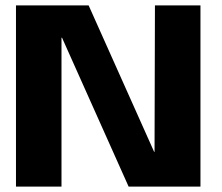

<svg xmlns="http://www.w3.org/2000/svg" viewBox="-20 -695 826 715"><path d="M39.5 0H209V-554.5H211L459 0H726.5V-675H557L555.5 -129.5H554L310 -675H39.5Z"/></svg>

Font: Anybody Thin
Style: Bold
Weight: 700
Version: Version 1.113;gftools[0.9.25]